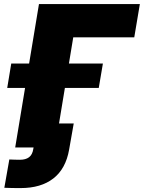

<svg xmlns="http://www.w3.org/2000/svg" viewBox="-20 -748 729 974"><path d="M689.5 -727.5 661.1 -558.6H351.6L259.3 0H57.1L177.7 -727.5ZM16.6 -301.8 37.1 -425.8H502L481 -301.8ZM84.5 206.1Q63.5 206.1 43.2 205.8Q22.9 205.6 2 204.6L27.3 61Q39.6 61.5 53.7 62Q67.9 62.5 81.1 62.5Q110.4 62.5 127.4 49.6Q144.5 36.6 148.9 7.8L150.4 0H91.3L111.3 -121.6H354L330.6 11.2Q313.5 108.4 250.7 157.2Q188 206.1 84.5 206.1Z"/></svg>

Font: Inter 28pt Black
Style: Italic
Weight: 900
Italic angle: -9.3988°
Designer: Rasmus Andersson
Foundry: rsms
Version: Version 4.001;git-66647c0bb